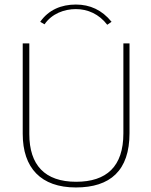

<svg xmlns="http://www.w3.org/2000/svg" viewBox="-20 -814 665 845"><path d="M176 -707C208 -754 263 -774 314 -774C366 -774 416 -752 452 -705L471 -718C429 -770 376 -794 314 -794C250 -794 194 -771 157 -718ZM314 11C465 11 550 -63 550 -228V-623H523V-227C523 -81 449 -14 315 -14C177 -14 109 -88 109 -224V-623H80V-225C80 -75 160 11 314 11Z"/></svg>

Font: Inconsolata Expanded ExtraLight
Style: Regular
Weight: 200
Width: 7
Monospace: yes
Designer: Raph Levien, Cyreal, Brenton Simpson
Foundry: Raph Levien, Cyreal, Google
Version: Version 3.100